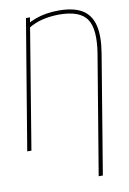

<svg xmlns="http://www.w3.org/2000/svg" viewBox="-102 -797 712 1062"><g transform="rotate(-10 254.0 -266.5)"><path d="M387.2 204.1H363.8L475.1 -463.9Q497.1 -599.1 458.5 -656.7Q419.9 -714.4 303.2 -714.8Q252 -714.4 208 -703.6Q164.1 -692.9 126.5 -668.9L118.7 -689.5Q144 -705.1 173.1 -715.8Q202.1 -726.6 234.9 -731.9Q267.6 -737.3 304.2 -737.3Q387.2 -737.3 435.1 -708.7Q482.9 -680.2 498.3 -619.4Q513.7 -558.6 497.6 -461.9ZM142.1 -727.5 22 0H-1.5L119.6 -727.5Z"/></g></svg>

Font: Inter 17pt Thin
Style: Italic
Weight: 250
Italic angle: -9.3988°
Version: Version 4.001;git-66647c0bb